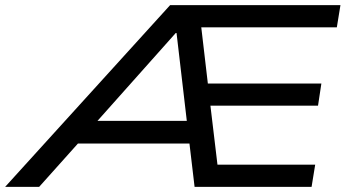

<svg xmlns="http://www.w3.org/2000/svg" viewBox="-77 -725 1341 745"><path d="M-57 0 583 -705H1244L1230 -619H668L700 -653L733 -371L695 -401H1170L1157 -315H700L736 -344L771 -51L732 -86H1146L1132 0H678L654 -203L683 -168H196L254 -200L75 0ZM605 -597 279 -231 257 -256H671L651 -229L608 -597Z"/></svg>

Font: Nunito Sans 10pt Expanded Medium
Style: Italic
Weight: 500
Width: 7
Italic angle: -9°
Designer: Vernon Adams
Foundry: Vernon Adams
Version: Version 3.101;gftools[0.9.27]